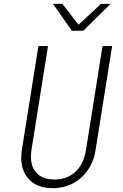

<svg xmlns="http://www.w3.org/2000/svg" viewBox="-20 -970 640 1000"><path d="M255 10Q167 10 123.5 -44.5Q80 -99 94 -190L180 -730H230L144 -190Q133 -117 164.5 -76Q196 -35 263 -35Q330 -35 373.5 -76Q417 -117 428 -190L514 -730H564L478 -190Q469 -130 438 -85Q407 -40 360 -15Q313 10 255 10ZM354 -810 256 -950H305L389 -841L506 -950H556L414 -810Z"/></svg>

Font: JetBrains Mono Thin
Style: Italic
Weight: 100
Italic angle: -9°
Monospace: yes
Designer: Philipp Nurullin, Konstantin Bulenkov
Foundry: JetBrains
Version: Version 2.305; ttfautohint (v1.8.4.7-5d5b)